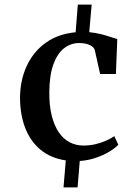

<svg xmlns="http://www.w3.org/2000/svg" viewBox="-20 -693 595 839"><path d="M67.5 -263.5Q67.5 -340.5 96.2 -403.5Q125 -466.5 179.5 -505.8Q234 -545 310.5 -552L320 -673H380.5L370 -552.5Q399 -549.5 422.2 -543.5Q445.5 -537.5 463 -531.5Q480.5 -525.5 492.5 -522.5L486.5 -369.5H417.5L395 -470.5Q393 -481.5 383.8 -489Q374.5 -496.5 360 -500.8Q345.5 -505 326.5 -505Q289 -505 259.5 -481.8Q230 -458.5 213 -411Q196 -363.5 195.5 -290Q195 -232 206 -188Q217 -144 236.8 -115Q256.5 -86 284 -71.5Q311.5 -57 345 -57Q372 -57 397.5 -63Q423 -69 444 -78.5Q465 -88 479.5 -98L497 -60.5Q483 -45.5 457.2 -30Q431.5 -14.5 398.2 -3.2Q365 8 328.5 10.5L319 126H257.5L267.5 8Q201 -2 156.8 -39Q112.5 -76 90.2 -133.8Q68 -191.5 67.5 -263.5Z"/></svg>

Font: Merriweather 60pt SemiBold
Style: Regular
Weight: 600
Version: Version 2.100